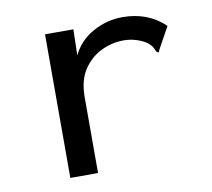

<svg xmlns="http://www.w3.org/2000/svg" viewBox="-60 -538 670 607"><g transform="rotate(-10 275.0 -235.0)"><path d="M119 -460H210L208 -377Q230 -422 274.5 -446.5Q319 -471 369 -471Q451 -471 505 -419L467 -350L463 -341L456 -345Q453 -353 449 -360Q445 -367 433 -377Q399 -398 360 -398Q323 -398 288.5 -381.5Q254 -365 231 -331Q208 -297 208 -242V1H119Z"/></g></svg>

Font: Inconsolata SemiExpanded Medium
Style: Regular
Weight: 500
Width: 6
Monospace: yes
Designer: Raph Levien, Cyreal, Brenton Simpson
Foundry: Raph Levien, Cyreal, Google
Version: Version 3.001; ttfautohint (v1.8.2.53-6de2)